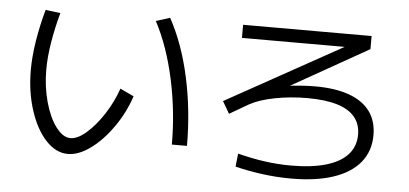

<svg xmlns="http://www.w3.org/2000/svg" viewBox="-50 -800 1974 926"><g transform="rotate(5 937.5 -337.0)"><path d="M197.3 -53.2C229.8 -18.4 265.3 -1 303.7 -1C338.2 -1 374.5 -14.8 412.6 -42.5C450.7 -70.1 486.2 -107.3 519 -153.8C551.9 -200.4 577.5 -251 595.7 -305.7L529.3 -336.9C514.3 -293.3 493.8 -251.5 467.8 -211.4C441.7 -171.4 414.6 -139.2 386.2 -114.7C357.9 -90.3 332.4 -78.1 309.6 -78.1C285.5 -78.1 262.2 -92.9 239.7 -122.6C217.3 -152.2 199.2 -191.6 185.5 -240.7C171.9 -289.9 165 -341.8 165 -396.5C165 -437.5 168.9 -481.9 176.8 -529.8C184.6 -577.6 195.3 -626 209 -674.8L136.7 -683.6C122.4 -632.2 111.2 -581.1 103 -530.3C94.9 -479.5 90.8 -432.6 90.8 -389.6C90.8 -319.3 100.4 -254.4 119.6 -194.8C138.8 -135.3 164.7 -88.1 197.3 -53.2ZM766.1 -405.8C788.6 -302.6 799.8 -197.3 799.8 -89.8H873C873 -204.4 861.5 -314.6 838.4 -420.4C815.3 -526.2 781.9 -618.8 738.3 -698.2L670.9 -676.8C711.9 -599.3 743.7 -509 766.1 -405.8Z M1251 14.6C1296.5 20.5 1341.8 23.4 1386.7 23.4C1466.8 23.4 1535 14 1591.3 -4.9C1647.6 -23.8 1690.6 -51.4 1720.2 -87.9C1749.8 -124.3 1764.6 -168.3 1764.6 -219.7C1764.6 -265.3 1753.1 -303.7 1730 -335C1706.9 -366.2 1673 -389.8 1628.4 -405.8C1583.8 -421.7 1529.3 -429.7 1464.8 -429.7C1419.3 -429.7 1370.3 -426.1 1317.9 -418.9C1265.5 -411.8 1222 -402 1187.5 -389.6L1217.8 -351.6L1713.9 -631.8V-695.3H1091.8V-631.8H1627L1626 -652.3L1027.3 -320.3L1061.5 -261.7L1152.3 -314.5C1183.6 -332 1224.4 -345.7 1274.9 -355.5C1325.4 -365.2 1377.6 -370.1 1431.6 -370.1C1488.9 -370.1 1536.8 -364.4 1575.2 -353C1613.6 -341.6 1642.4 -324.4 1661.6 -301.3C1680.8 -278.2 1690.4 -249.7 1690.4 -215.8C1690.4 -178.1 1678.7 -146 1655.3 -119.6C1631.8 -93.3 1597 -73.2 1550.8 -59.6C1504.6 -45.9 1447.9 -39.1 1380.9 -39.1C1338.5 -39.1 1296.2 -42 1253.9 -47.9C1211.6 -53.7 1167.6 -62.5 1122.1 -74.2L1115.2 -10.7C1160.2 0.3 1205.4 8.8 1251 14.6Z"/></g></svg>

Font: Pretendard Variable
Style: Regular
Weight: 400
Designer: Base glyphs from Inter by Rasmus Andersson; Hangeul glyphs from Noto Sans CJK(Source Han Sans) by Jang Soo-young and Kan
Foundry: Kil Hyung-jin
Version: Version 1.309;Glyphs 3.2 (3225)